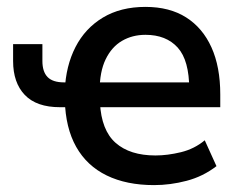

<svg xmlns="http://www.w3.org/2000/svg" viewBox="-20 -528 695 557"><path d="M427 9Q347 9 289.5 -19Q232 -47 201 -102Q170 -157 168 -238L186 -217H154Q86 -217 52 -252.5Q18 -288 18 -351V-400H103V-351Q103 -320 118 -304.5Q133 -289 166 -289H191L168 -266Q171 -337 199 -391.5Q227 -446 278.5 -477Q330 -508 402 -508Q472 -508 520 -477.5Q568 -447 593.5 -390.5Q619 -334 619 -254V-217H255L270 -230Q274 -150 315.5 -113.5Q357 -77 431 -77Q466 -77 505 -86.5Q544 -96 574 -121L608 -46Q569 -16 521.5 -3.5Q474 9 427 9ZM402 -427Q364 -427 334 -409.5Q304 -392 286.5 -356Q269 -320 269 -264L255 -289H544L529 -269Q529 -353 495.5 -390Q462 -427 402 -427Z"/></svg>

Font: Nunito Sans 7pt SemiCondensed SemiBold
Style: Regular
Weight: 600
Width: 4
Designer: Vernon Adams
Foundry: Vernon Adams
Version: Version 3.101;gftools[0.9.27]